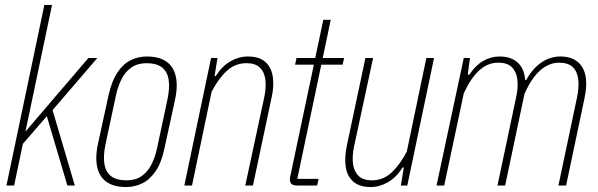

<svg xmlns="http://www.w3.org/2000/svg" viewBox="-20 -749 2415 775"><path d="M6 0 159 -729H190L37 0ZM252 0 167 -287 190 -312 282 0ZM65 -160 76 -210 337 -515H373L178 -288L175 -287Z M489 6Q450 6 424 -6.5Q398 -19 384.5 -42.5Q371 -66 369 -98.5Q367 -131 376 -171L418 -364Q431 -422 454 -456.5Q477 -491 507.5 -506Q538 -521 573 -521Q612 -521 638 -508.5Q664 -496 677.5 -472.5Q691 -449 693 -416.5Q695 -384 686 -344L644 -151Q632 -93 608.5 -58.5Q585 -24 554.5 -9Q524 6 489 6ZM490 -21Q527 -21 551.5 -38Q576 -55 591 -84.5Q606 -114 614 -151L656 -348Q666 -396 660.5 -428.5Q655 -461 633 -477.5Q611 -494 572 -494Q536 -494 511 -477Q486 -460 471 -430.5Q456 -401 448 -364L406 -167Q396 -120 401.5 -87Q407 -54 429 -37.5Q451 -21 490 -21Z M724 0 832 -515H858L846 -442H851Q876 -482 910 -501.5Q944 -521 980 -521Q1026 -521 1050.5 -499.5Q1075 -478 1081 -440Q1087 -402 1076 -354L1001 0H970L1047 -358Q1055 -397 1051 -428Q1047 -459 1028.5 -476.5Q1010 -494 975 -494Q929 -494 895 -462.5Q861 -431 834 -378L755 0Z M1181 0Q1160 0 1154 -9.5Q1148 -19 1151 -34L1285 -669H1315L1180 -27H1266L1260 0ZM1171 -488 1177 -515H1369L1363 -488Z M1732 -515 1624 0H1598L1610 -73H1605Q1580 -33 1546 -13.5Q1512 6 1476 6Q1431 6 1406 -16Q1381 -38 1375.5 -75.5Q1370 -113 1380 -161L1455 -515H1486L1409 -157Q1401 -118 1405 -87.5Q1409 -57 1427.5 -39Q1446 -21 1481 -21Q1527 -21 1561 -53Q1595 -85 1622 -137L1701 -515Z M1742 0 1852 -515H1877L1868 -448H1875Q1898 -484 1929.5 -502.5Q1961 -521 1996 -521Q2042 -521 2069 -497Q2096 -473 2100 -426H2104Q2130 -473 2165.5 -497Q2201 -521 2242 -521Q2283 -521 2309 -501.5Q2335 -482 2343 -444.5Q2351 -407 2339 -351L2265 0H2234L2309 -355Q2318 -398 2314 -429.5Q2310 -461 2291.5 -478.5Q2273 -496 2237 -496Q2209 -496 2183.5 -481.5Q2158 -467 2136.5 -439Q2115 -411 2097 -370Q2096 -366 2095 -360Q2094 -354 2093 -351L2019 0H1988L2063 -355Q2072 -394 2068.5 -426Q2065 -458 2047 -477Q2029 -496 1991 -496Q1948 -496 1913.5 -464Q1879 -432 1852 -372L1773 0Z"/></svg>

Font: Hubot Sans Condensed ExtraLight
Style: Italic
Weight: 200
Width: 3
Italic angle: -12.0243°
Designer: Deni Anggara
Foundry: GitHub, Inc., Subsidiary of Microsoft Corporation
Version: Version 2.000